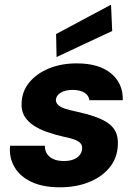

<svg xmlns="http://www.w3.org/2000/svg" viewBox="-20 -786 586 818"><path d="M235 12Q162 12 113 -11.5Q64 -35 41 -75.5Q18 -116 23 -165H171Q171 -145 180.5 -130.5Q190 -116 208 -108Q226 -100 252 -100Q277 -100 294 -107Q311 -114 320 -126Q329 -138 330 -152Q331 -168 321 -177.5Q311 -187 292.5 -193Q274 -199 249 -204Q214 -212 181 -223.5Q148 -235 123 -251.5Q98 -268 84 -291.5Q70 -315 72 -348Q74 -397 104.5 -434.5Q135 -472 187.5 -494Q240 -516 307 -516Q402 -516 453.5 -473Q505 -430 503 -359H361Q358 -380 339 -391.5Q320 -403 289 -403Q258 -403 238.5 -391Q219 -379 218 -360Q218 -348 228 -338.5Q238 -329 258.5 -322.5Q279 -316 308 -310Q350 -301 383 -289.5Q416 -278 439 -262.5Q462 -247 473 -224Q484 -201 482 -168Q480 -113 447 -72.5Q414 -32 359 -10Q304 12 235 12ZM221 -543 219 -641 453 -766 458 -654Z"/></svg>

Font: DM Sans Black
Style: Italic
Weight: 900
Italic angle: -10°
Designer: Colophon Foundry, Jonny Pinhorn
Foundry: Colophon Foundry
Version: Version 4.004;gftools[0.9.30]